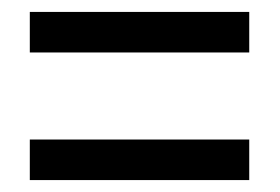

<svg xmlns="http://www.w3.org/2000/svg" viewBox="-20 -513 470 322"><path d="M30 -425V-493H398V-425ZM30 -211V-279H398V-211Z"/></svg>

Font: Noto Sans Lao ExtraCondensed
Style: Regular
Weight: 400
Width: 2
Designer: Monotype Design Team
Foundry: Monotype Imaging Inc.
Version: Version 2.004; ttfautohint (v1.8.4.7-5d5b)